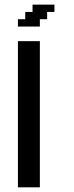

<svg xmlns="http://www.w3.org/2000/svg" viewBox="-20 -801 316 821"><path d="M56.6 0V-625H150.4V0ZM56.6 -687.5V-718.8H87.9V-750H119.1V-781.2H212.9V-750H181.6V-718.8H150.4V-687.5Z"/></svg>

Font: Terminal Grotesque
Style: Regular
Weight: 400
Designer: Raphaël Bastide
Foundry: http://raphaelbastide.com
Version: Version 1.0